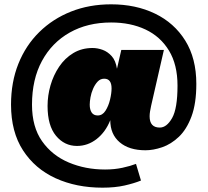

<svg xmlns="http://www.w3.org/2000/svg" viewBox="-20 -689 963 888"><path d="M454 179Q333 179 237.5 135.5Q142 92 86.5 6.5Q31 -79 31 -205Q31 -309 65 -394Q99 -479 161.5 -540.5Q224 -602 308.5 -635.5Q393 -669 494 -669Q608 -669 697 -626Q786 -583 837 -501Q888 -419 888 -301Q888 -210 865.5 -150Q843 -90 807 -56Q771 -22 730 -8Q689 6 653 6Q577 6 533.5 -31Q490 -68 490 -133Q468 -78 427 -46Q386 -14 336 -14Q278 -14 239 -61Q200 -108 200 -199Q200 -247 213.5 -294Q227 -341 253.5 -380.5Q280 -420 319 -443.5Q358 -467 408 -467Q431 -467 454.5 -458.5Q478 -450 496.5 -429.5Q515 -409 521 -371L541 -458H738L679 -200Q676 -186 674 -174Q672 -162 672 -151Q672 -99 719 -99Q751 -99 776 -143Q801 -187 801 -293Q801 -390 761.5 -455Q722 -520 653 -552.5Q584 -585 494 -585Q385 -585 302.5 -538.5Q220 -492 174 -407Q128 -322 128 -205Q128 -102 174.5 -36Q221 30 298 62.5Q375 95 466 95Q509 95 546 87Q583 79 609 69L632 146Q600 159 556 169Q512 179 454 179ZM432 -155Q454 -155 468 -177Q482 -199 489 -228.5Q496 -258 496 -280Q496 -325 462 -325Q444 -325 431.5 -311.5Q419 -298 410.5 -278.5Q402 -259 398.5 -239Q395 -219 395 -205Q395 -182 404 -168.5Q413 -155 432 -155Z"/></svg>

Font: Work Sans Black
Style: Italic
Weight: 900
Italic angle: -13°
Designer: Wei Huang
Foundry: Wei Huang
Version: Version 2.009; ttfautohint (v1.8.3)